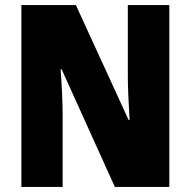

<svg xmlns="http://www.w3.org/2000/svg" viewBox="-20 -734 749 754"><path d="M645 0H431L222 -462H218Q222 -410 224 -362Q226 -314 226 -281V0H64V-714H278L485 -263H489Q486 -311 484 -356.5Q482 -402 482 -436V-714H645Z"/></svg>

Font: Noto Sans Lao Looped Condensed Black
Style: Regular
Weight: 900
Width: 3
Designer: Mark Frömberg, Ben Mitchell
Foundry: The Fontpad Ltd
Version: Version 1.002; ttfautohint (v1.8.4.7-5d5b)